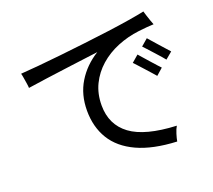

<svg xmlns="http://www.w3.org/2000/svg" viewBox="-131 -947 1262 1138"><g transform="rotate(-20 500.0 -377.5)"><path d="M802 19Q651 12 553.5 -33Q456 -78 409 -155Q362 -232 362 -335Q362 -436 409 -513Q456 -590 538 -641Q451 -630 363.5 -618.5Q276 -607 202.5 -597Q129 -587 85 -580Q85 -590 82 -608.5Q79 -627 76 -646Q73 -665 70 -675Q115 -678 181.5 -684Q248 -690 326.5 -698.5Q405 -707 486 -716.5Q567 -726 642.5 -736Q718 -746 779 -756Q840 -766 877 -774Q880 -764 885.5 -746Q891 -728 897.5 -710Q904 -692 908 -682Q888 -681 865.5 -679.5Q843 -678 812 -674Q739 -665 674.5 -638.5Q610 -612 560.5 -568.5Q511 -525 482.5 -466.5Q454 -408 454 -335Q454 -213 544.5 -146Q635 -79 832 -70Q822 -54 813.5 -26.5Q805 1 802 19ZM908 -459Q904 -465 888.5 -482.5Q873 -500 854 -521Q835 -542 819.5 -559Q804 -576 799 -581L842 -618Q847 -612 862.5 -594.5Q878 -577 896.5 -556Q915 -535 930.5 -518Q946 -501 951 -495ZM824 -387Q819 -393 803.5 -410.5Q788 -428 769 -449Q750 -470 734.5 -487Q719 -504 714 -509L757 -546Q762 -540 777.5 -522.5Q793 -505 811.5 -484Q830 -463 845.5 -446Q861 -429 866 -424Z"/></g></svg>

Font: Zen Kaku Gothic Antique Medium
Style: Regular
Weight: 500
Designer: Yoshimichi Ohira
Foundry: Positype
Version: Version 1.002